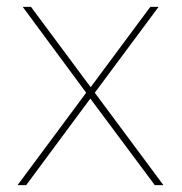

<svg xmlns="http://www.w3.org/2000/svg" viewBox="-20 -537 529 557"><path d="M46 -517H70L243 -284L416 -517H440L255 -268L454 0H429L242 -251L56 0H31L230 -268Z"/></svg>

Font: Alexandria Thin
Style: Regular
Weight: 250
Designer: Mohamed Gaber
Foundry: Kief Type Foundry
Version: Version 5.100